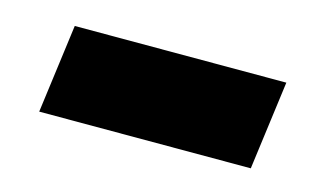

<svg xmlns="http://www.w3.org/2000/svg" viewBox="-35 -455 470 284"><g transform="rotate(15 199.5 -313.0)"><path d="M35 -245H359L377 -381H53Z"/></g></svg>

Font: Fira Sans ExtraBold
Style: Italic
Weight: 800
Italic angle: -8°
Designer: bBox Type GmbH & Carrois Corporate GbR & Edenspiekermann AG
Foundry: bBox Type GmbH & Carrois Corporate GbR & Edenspiekermann AG
Version: Version 4.301;PS 004.301;hotconv 1.0.88;makeotf.lib2.5.64775